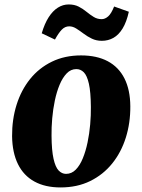

<svg xmlns="http://www.w3.org/2000/svg" viewBox="-20 -808 624 842"><path d="M335.5 -565Q404.5 -565 452.5 -539.5Q500.5 -514 525.8 -464Q551 -414 551.5 -342Q552 -269 531.8 -204.5Q511.5 -140 472 -91Q432.5 -42 375.5 -14Q318.5 14 245.5 14Q178 14 130.8 -12Q83.5 -38 58.8 -88.2Q34 -138.5 33 -210.5Q32.5 -284.5 52.8 -348.8Q73 -413 112 -461.5Q151 -510 207.5 -537.5Q264 -565 335.5 -565ZM315 -505Q290.5 -505 272.5 -486.2Q254.5 -467.5 241.5 -436.5Q228.5 -405.5 220.5 -367.2Q212.5 -329 209 -289Q205.5 -249 206 -213Q206.5 -148 214.8 -111.5Q223 -75 237.2 -60.2Q251.5 -45.5 269.5 -45.5Q294 -45.5 312.2 -64Q330.5 -82.5 343.2 -113.8Q356 -145 364 -183.5Q372 -222 375.5 -262.2Q379 -302.5 378.5 -339Q378 -405 369.8 -441Q361.5 -477 347.5 -491Q333.5 -505 315 -505ZM163 -662Q175.5 -704.5 193.5 -732.5Q211.5 -760.5 233.8 -774.5Q256 -788.5 281 -788.5Q306.5 -788.5 325 -779Q343.5 -769.5 359.2 -756.5Q375 -743.5 390.8 -733.8Q406.5 -724 426 -724Q440.5 -724 454.2 -736Q468 -748 480.5 -779.5L545 -756.5Q535 -711.5 517.8 -683.2Q500.5 -655 477.5 -642Q454.5 -629 426.5 -629Q402.5 -629 382.8 -638.5Q363 -648 346.2 -660.8Q329.5 -673.5 314.2 -683Q299 -692.5 283.5 -692.5Q265 -692.5 250.8 -677.8Q236.5 -663 221 -634.5Z"/></svg>

Font: Merriweather 28pt Black
Style: Italic
Weight: 900
Italic angle: -7.8°
Version: Version 2.101